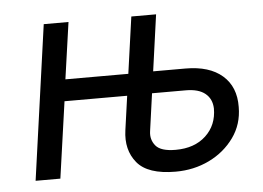

<svg xmlns="http://www.w3.org/2000/svg" viewBox="-42 -554 848 618"><g transform="rotate(-5 381.5 -245.0)"><path d="M502 10Q412 10 377.5 -32Q343 -74 352 -137L403 -500H483L431 -127Q427 -100 443.5 -80Q460 -60 508 -60Q569 -60 605.5 -94Q642 -128 642 -182Q641 -213 619.5 -230.5Q598 -248 557 -248H432L442 -318H562Q639 -318 681 -281.5Q723 -245 722 -180Q722 -124 691 -81Q660 -38 610.5 -14Q561 10 502 10ZM50 0 120 -500H200L174 -317H391L382 -247H165L130 0Z"/></g></svg>

Font: Finlandica
Style: Italic
Weight: 400
Italic angle: -8°
Designer: Niklas Ekholm, Juho Hiilivirta, Jaakko Suomalainen
Foundry: Helsinki Type Studio
Version: Version 1.064